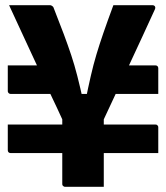

<svg xmlns="http://www.w3.org/2000/svg" viewBox="-20 -720 640 740"><path d="M10 -468H210V-358H21Q18 -358 15.5 -359.5Q13 -361 11.5 -363.5Q10 -366 10 -369Q10 -377 10 -398Q10 -419 10 -439.5Q10 -460 10 -468ZM390 -468H579Q584 -468 587 -465Q590 -462 590 -457Q590 -447 590 -426Q590 -405 590 -385.5Q590 -366 590 -358H390ZM590 -130H21Q16 -130 13 -133Q10 -136 10 -141Q10 -147 10 -167.5Q10 -188 10 -210Q10 -232 10 -240H579Q583 -240 585 -238.5Q587 -237 588.5 -235Q590 -233 590 -229Q590 -220 590 -199Q590 -178 590 -158Q590 -138 590 -130ZM380 -260Q380 -229 380 -195Q380 -161 380 -135Q380 -109 380 -100Q380 -84 380 -58Q380 -32 380 0Q373 0 352 0Q331 0 305.5 0Q280 0 259.5 0Q239 0 231 0Q228 0 225.5 -1.5Q223 -3 221.5 -5Q220 -7 220 -11Q220 -16 220 -41.5Q220 -67 220 -104Q220 -141 220 -182.5Q220 -224 220 -260Q213 -276 199.5 -304.5Q186 -333 167 -373Q148 -413 124.5 -463.5Q101 -514 73.5 -573.5Q46 -633 15 -700Q42 -700 68 -700Q94 -700 120 -700Q146 -700 172 -700Q176 -700 178.5 -698.5Q181 -697 183.5 -695Q186 -693 187 -689Q210 -631 226 -588Q242 -545 254.5 -507.5Q267 -470 278 -427Q289 -384 302 -325L263 -358H346L308 -325Q320 -384 330 -427.5Q340 -471 351.5 -509.5Q363 -548 378.5 -593Q394 -638 417 -700Q456 -700 493 -700Q530 -700 567 -700Q574 -700 577 -695.5Q580 -691 577 -684Q553 -631 528.5 -578.5Q504 -526 479.5 -473Q455 -420 430 -367Q405 -314 380 -260Z"/></svg>

Font: Recursive ExtraBold
Style: Regular
Weight: 800
Version: Version 1.085